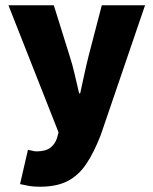

<svg xmlns="http://www.w3.org/2000/svg" viewBox="-20 -520 582 728"><path d="M132 188Q107 188 90 185Q73 182 56 178L86 48Q93 49 102 51.5Q111 54 118 54Q153 54 171 40Q189 26 196 4L202 -18L12 -500H184L244 -308Q255 -274 263 -239Q271 -204 280 -166H284Q292 -202 299.5 -237Q307 -272 316 -308L366 -500H530L362 -8Q336 59 306.5 102.5Q277 146 235.5 167Q194 188 132 188Z"/></svg>

Font: Assistant ExtraLight ExtraBold
Style: Regular
Weight: 800
Version: Version 3.000